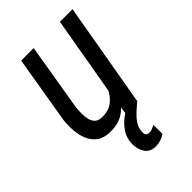

<svg xmlns="http://www.w3.org/2000/svg" viewBox="-221 -614 911 911"><g transform="rotate(-45 234.5 -158.0)"><path d="M293 -127 362.8 -528.3H447.3L355.5 0H275.4ZM324.7 -235.4 354 -236.3Q348.6 -193.4 337.4 -149.2Q326.2 -105 304.9 -68.4Q283.7 -31.7 248.5 -10Q213.4 11.7 160.6 10.3Q119.6 9.3 95.2 -9Q70.8 -27.3 58.6 -56.4Q46.4 -85.4 43.9 -119.9Q41.5 -154.3 45.4 -187.5L102.5 -528.3H186.5L129.4 -186Q127.9 -170.4 127.4 -150.4Q127 -130.4 131.1 -111.6Q135.3 -92.8 146.7 -80.3Q158.2 -67.9 180.2 -66.9Q229 -64.5 258.8 -89.8Q288.6 -115.2 304 -155Q319.3 -194.8 324.7 -235.4ZM318.8 -28.3 350.6 1.5Q334.5 15.1 316.2 32Q297.9 48.8 284.4 68.8Q271 88.9 269 111.8Q267.6 124.5 271.7 133.8Q275.9 143.1 290.5 143.6Q300.8 144.5 311 140.1Q321.3 135.7 330.6 131.3V191.4Q316.4 201.2 300.3 206.5Q284.2 211.9 266.6 211.9Q228.5 211.9 211.2 184.1Q193.8 156.2 194.8 122.1Q196.3 85.4 214.6 57.1Q232.9 28.8 260.7 7.8Q288.6 -13.2 318.8 -28.3Z"/></g></svg>

Font: Roboto Condensed
Style: Italic
Weight: 400
Italic angle: -12°
Designer: Christian Robertson
Foundry: Google
Version: Version 3.0